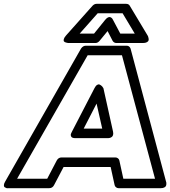

<svg xmlns="http://www.w3.org/2000/svg" viewBox="-93 -967 898 1012"><path d="M-65.9 -9.8 334 -710.9Q344.2 -726.1 359.9 -726.1H574.2Q589.4 -726.1 595.2 -710.9L782.2 -9.8Q782.7 -8.3 783.4 -6.1Q784.2 -3.9 783.9 2.2Q783.7 8.3 781.7 12.9Q779.8 17.6 772.7 21.2Q765.6 24.9 753.9 24.9H532.2Q524.9 24.9 518.8 20.3Q512.7 15.6 511.2 8.8L490.2 -86.9H242.2L191.9 8.8Q183.6 24.9 166 24.9H-47.9Q-47.9 24.4 -51.8 25.1Q-55.7 25.9 -60.5 23.9Q-65.4 22 -69.1 19.3Q-72.8 16.6 -72.5 8.8Q-72.3 1 -65.9 -9.8ZM-2.9 -24.9H155.8L206.1 -121.1Q214.8 -137.2 231.9 -137.2H515.1Q522.5 -137.2 528.6 -132.6Q534.7 -127.9 536.1 -121.1L557.1 -24.9H724.1L549.8 -675.8H369.1ZM254.9 -779.8 395 -937Q404.8 -946.8 416 -946.8H571.8Q585 -946.8 590.8 -937L685.1 -779.8Q686 -778.3 687.3 -775.6Q688.5 -772.9 689.9 -766.1Q691.4 -759.3 690.2 -754.2Q689 -749 681.4 -744.6Q673.8 -740.2 660.2 -740.2H521Q508.3 -740.2 501 -751L474.1 -803.2L431.2 -751Q421.9 -740.2 409.2 -740.2H270Q268.1 -740.2 264.9 -740.5Q261.7 -740.7 254.9 -742.7Q248 -744.6 244.6 -748.3Q241.2 -752 243.2 -760.3Q245.1 -768.6 254.9 -779.8ZM286.1 -272.9 404.8 -502Q411.1 -514.6 418.5 -519.3Q425.8 -523.9 431.4 -521.5Q437 -519 441.9 -514.9Q446.8 -510.7 449.2 -506.3L452.1 -502L502.9 -272.9Q504.9 -262.2 502.9 -255.4Q501 -248.5 496.1 -245.1Q491.2 -241.7 486.3 -240.2Q481.4 -238.8 477.5 -238.8H474.1H304.2Q286.6 -238.8 282.2 -247.3Q277.8 -255.9 282.2 -264.6ZM327.1 -790H402.8L460.9 -861.8Q468.8 -871.6 475.8 -875Q482.9 -878.4 487.8 -876.7Q492.7 -875 496.1 -871.8Q499.5 -868.7 501 -865.2L502.9 -861.8L541 -790H617.2L553.2 -897H421.9ZM348.1 -289.1H445.8L416 -420.9Z"/></svg>

Font: Trueno ExtraBold Outline
Style: Italic
Weight: 800
Width: 6
Designer: Julieta Ulanovsky
Foundry: Julieta Ulanovsky
Version: Version 3.001b | FøM Fix